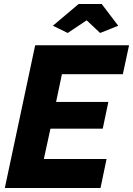

<svg xmlns="http://www.w3.org/2000/svg" viewBox="-20 -935 662 955"><path d="M155 -710H622L591 -566H288L259 -428H519L491 -295H231L198 -144H510L480 0H4ZM243 -807 371 -915H486L568 -807L478 -771L411 -834L317 -771Z"/></svg>

Font: Raleway Thin ExtraBold
Style: Italic
Weight: 800
Italic angle: -12°
Version: Version 4.026